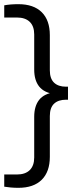

<svg xmlns="http://www.w3.org/2000/svg" viewBox="-39 -770 361 920"><path d="M49 130Q30.1 130 12.5 128.4Q-5.2 126.7 -18.7 124.5V66.1H41.7Q82.1 66.1 103.5 45.1Q124.9 24.1 124.9 -15.3V-210.2Q124.9 -261.4 148.6 -291.5Q172.3 -321.7 225.3 -328.7V-318.1Q172.3 -325.5 148.6 -355.5Q124.9 -385.5 124.9 -436.7V-604.7Q124.9 -644.6 103.5 -665.3Q82.1 -686.1 41.7 -686.1H-18.7V-744.5Q-5.2 -747.1 12.5 -748.6Q30.1 -750 49 -750Q122.1 -750 161 -711.5Q199.8 -673 199.8 -601.3V-432.8Q199.8 -393.3 220.1 -373.9Q240.3 -354.6 277.3 -354.6H286.8V-292.2H277.3Q240.3 -292.2 220.1 -273.1Q199.8 -254 199.8 -214V-18.7Q199.8 52.9 161 91.4Q122.1 130 49 130Z"/></svg>

Font: Encode Sans SC Condensed Thin
Style: Regular
Weight: 100
Width: 3
Designer: Multiple Designers
Foundry: Impallari Type
Version: Version 3.002